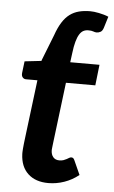

<svg xmlns="http://www.w3.org/2000/svg" viewBox="-53 -767 480 811"><g transform="rotate(5 187.0 -361.0)"><path d="M153 -616Q164.5 -649 178.5 -671.2Q192.5 -693.5 210 -706.5Q227.5 -719.5 249 -725Q270.5 -730.5 296.5 -730.5Q303.5 -730.5 313.2 -729.5Q323 -728.5 333.5 -726.2Q344 -724 354.8 -721Q365.5 -718 374.5 -714L360 -666.5Q355.5 -652 347.2 -647.8Q339 -643.5 331 -643.5Q324 -643.5 316.8 -646.5Q309.5 -649.5 295.5 -649.5Q283.5 -649.5 274.2 -644.5Q265 -639.5 257.8 -627.8Q250.5 -616 245 -596.2Q239.5 -576.5 236 -547L231 -508.5H355L345 -420.5H220.5L193 -197Q190.5 -176.5 189 -164.5Q187.5 -152.5 186.8 -145.8Q186 -139 185.8 -136.2Q185.5 -133.5 185.5 -132.5Q185.5 -113.5 194.8 -102.5Q204 -91.5 221 -91.5Q231.5 -91.5 239 -94.2Q246.5 -97 252 -100Q257.5 -103 262 -105.8Q266.5 -108.5 270.5 -108.5Q276 -108.5 279 -105.8Q282 -103 284.5 -97.5L311.5 -37.5Q283.5 -15 250.2 -3.5Q217 8 183 8Q128.5 8 96.8 -21.5Q65 -51 63 -104.5Q63 -108 63 -112.8Q63 -117.5 63.8 -126.8Q64.5 -136 66.2 -151.2Q68 -166.5 71 -190.5L99.5 -420.5H51Q42.5 -420.5 36.8 -427Q31 -433.5 32.5 -446.5L38.5 -495.5L109.5 -503.5L110 -506.5Z"/></g></svg>

Font: Lato 2
Style: Bold Italic
Weight: 700
Italic angle: -7°
Designer: Lukasz Dziedzic with Adam Twardoch and Botio Nikoltchev
Foundry: tyPoland Lukasz Dziedzic
Version: Version 2.015; 2015-08-06; http://www.latofonts.com/